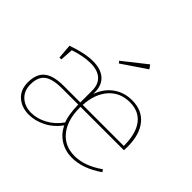

<svg xmlns="http://www.w3.org/2000/svg" viewBox="-174 -998 1230 1230"><g transform="rotate(45 440.5 -383.0)"><path d="M815 -67Q710 6 612 6Q551 6 503.5 -23.5Q456 -53 430 -106Q390 -51 333.5 -22.5Q277 6 221 6Q156 6 113 -31.5Q70 -69 70 -137Q70 -213 113 -248Q156 -283 249 -283H399V-391Q399 -448 365 -478Q331 -508 268 -508Q204 -508 124 -481L118 -392H101L93 -491Q198 -528 270 -528Q341 -528 380 -493.5Q419 -459 419 -394V-380Q444 -450 498 -489Q552 -528 624 -528Q715 -528 764.5 -467Q814 -406 814 -296Q814 -274 813 -264H420V-256Q420 -144 472.5 -79Q525 -14 616 -14Q707 -14 804 -83ZM421 -283H793Q793 -393 749.5 -451Q706 -509 623 -509Q535 -509 481 -448Q427 -387 421 -283ZM421 -124Q401 -172 399 -264H251Q166 -264 128.5 -235Q91 -206 91 -140Q91 -80 128.5 -46.5Q166 -13 223 -13Q276 -13 329.5 -41.5Q383 -70 421 -124ZM562 -746 397 -634 386 -648 543 -772Z"/></g></svg>

Font: Bitter Pro Thin
Style: Regular
Weight: 250
Designer: Sol Matas, and Bitter project Authors
Foundry: Sol Matas
Version: Version 1.010